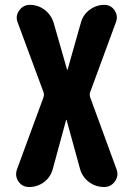

<svg xmlns="http://www.w3.org/2000/svg" viewBox="-20 -750 540 770"><path d="M341.8 -359.4 447.3 -71.3Q457 -44.9 440.9 -22.5Q424.8 0 397.5 0Q363.3 0 336.4 -20.5Q309.6 -41 300.8 -73.2L247.1 -268.6Q247.1 -269.5 246.1 -269.5Q245.1 -269.5 245.1 -268.6L191.4 -71.3Q182.6 -39.1 156.2 -19.5Q129.9 0 96.7 0Q69.3 0 54.2 -22Q39.1 -43.9 47.9 -70.3L154.3 -359.4Q158.2 -372.1 154.3 -380.9L50.8 -660.2Q41 -685.5 57.1 -708Q73.2 -730.5 99.6 -730.5Q132.8 -730.5 159.2 -710.4Q185.5 -690.4 195.3 -658.2L249 -470.7Q249 -469.7 250 -469.7Q251 -469.7 251 -470.7L304.7 -660.2Q313.5 -691.4 339.8 -710.9Q366.2 -730.5 398.4 -730.5Q424.8 -730.5 439.5 -708.5Q454.1 -686.5 445.3 -662.1L341.8 -380.9Q337.9 -372.1 341.8 -359.4Z"/></svg>

Font: Rounded-X Mgen+ 1m bold
Style: Bold
Weight: 700
Designer: [Source Han Sans]
Ryoko NISHIZUKA  (kana & ideographs); Paul D. Hunt (Latin, Greek & Cyrillic); Wenlong ZHANG  (bopomofo
Version: Version 1.059.20150602